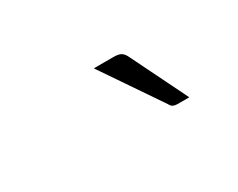

<svg xmlns="http://www.w3.org/2000/svg" viewBox="-36 -826 441 356"><g transform="rotate(-30 184.0 -648.5)"><path d="M212 -715.5Q223 -715.5 228.2 -712Q233.5 -708.5 237.5 -699.5L296 -580.5H271Q265.5 -580.5 261.8 -582.2Q258 -584 255.5 -589L169.5 -715.5Z"/></g></svg>

Font: Lato 2
Style: Italic
Weight: 300
Italic angle: -7°
Designer: Lukasz Dziedzic with Adam Twardoch and Botio Nikoltchev
Foundry: tyPoland Lukasz Dziedzic
Version: Version 2.015; 2015-08-06; http://www.latofonts.com/